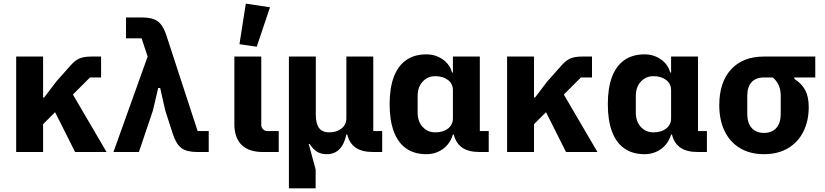

<svg xmlns="http://www.w3.org/2000/svg" viewBox="-20 -836 4540 1056"><path d="M283 -219 217 -153V0H69V-525H217V-300H223L290 -388L369 -477Q394 -505 418.5 -515Q443 -525 484 -525H536V-410H475L381 -316L566 0H393Z M759 -625H673V-740H762Q819 -740 848 -718.5Q877 -697 895 -642L1067 -115H1128V0H1064Q1007 0 978 -21.5Q949 -43 931 -98L889 -228L861 -352H850L821 -228L744 0H604L792 -525Z M1513 0H1425Q1349 0 1309 -39Q1269 -78 1269 -153V-525H1417V-149Q1417 -135 1427 -125Q1437 -115 1451 -115H1513ZM1297 -593 1332 -816 1465 -796 1392 -579Z M1569 200V-525H1717V-206Q1717 -157 1734.5 -132.5Q1752 -108 1791 -108Q1831 -108 1858 -129Q1885 -150 1885 -185V-525H2033V-115H2082V0H2032Q1970 0 1935.5 -24.5Q1901 -49 1890 -96H1885Q1862 12 1777 12Q1746 12 1724.5 -1Q1703 -14 1683 -44H1678L1716 96V200Z M2668 0H2618Q2556 0 2521.5 -24.5Q2487 -49 2476 -96H2471Q2456 -46 2416.5 -17Q2377 12 2325 12Q2259 12 2214 -19.5Q2169 -51 2146 -112.5Q2123 -174 2123 -263Q2123 -352 2146 -413Q2169 -474 2214 -505.5Q2259 -537 2325 -537Q2376 -537 2415.5 -509Q2455 -481 2466 -437H2471V-525H2619V-115H2668ZM2471 -185V-340Q2471 -375 2444 -396Q2417 -417 2374 -417Q2332 -417 2304.5 -387Q2277 -357 2277 -308V-217Q2277 -168 2304.5 -138Q2332 -108 2374 -108Q2417 -108 2444 -129Q2471 -150 2471 -185Z M2983 -219 2917 -153V0H2769V-525H2917V-300H2923L2990 -388L3069 -477Q3094 -505 3118.5 -515Q3143 -525 3184 -525H3236V-410H3175L3081 -316L3266 0H3093Z M3868 0H3818Q3756 0 3721.5 -24.5Q3687 -49 3676 -96H3671Q3656 -46 3616.5 -17Q3577 12 3525 12Q3459 12 3414 -19.5Q3369 -51 3346 -112.5Q3323 -174 3323 -263Q3323 -352 3346 -413Q3369 -474 3414 -505.5Q3459 -537 3525 -537Q3576 -537 3615.5 -509Q3655 -481 3666 -437H3671V-525H3819V-115H3868ZM3671 -185V-340Q3671 -375 3644 -396Q3617 -417 3574 -417Q3532 -417 3504.5 -387Q3477 -357 3477 -308V-217Q3477 -168 3504.5 -138Q3532 -108 3574 -108Q3617 -108 3644 -129Q3671 -150 3671 -185Z M4349 -410V-402Q4389 -377 4408.5 -340.5Q4428 -304 4428 -247Q4428 -171 4398.5 -112Q4369 -53 4313.5 -20.5Q4258 12 4182 12Q4106 12 4050.5 -21Q3995 -54 3965.5 -115Q3936 -176 3936 -257Q3936 -384 4001 -454.5Q4066 -525 4182 -525H4464V-410ZM4182 -410Q4138 -410 4114 -384.5Q4090 -359 4090 -310V-209Q4090 -160 4114 -132.5Q4138 -105 4182 -105Q4226 -105 4250 -132.5Q4274 -160 4274 -209V-310Q4274 -343 4262.5 -368Q4251 -393 4230 -410Z"/></svg>

Font: iA Writer Quattro V
Style: Regular
Weight: 400
Designer: Mike Abbink, Paul van der Laan, Pieter van Rosmalen, Oliver Reichenstein
Foundry: Information Architects Inc.
Version: Version 2.000